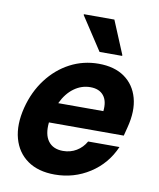

<svg xmlns="http://www.w3.org/2000/svg" viewBox="-82 -781 706 855"><g transform="rotate(10 271.0 -353.0)"><path d="M223.3 10Q148.3 10 100 -24.2Q51.7 -58.3 35 -119.2Q18.3 -180 38.3 -259.2Q57.5 -334.2 100.4 -390.8Q143.3 -447.5 202.9 -478.8Q262.5 -510 331.7 -510Q403.3 -510 449.2 -477.5Q495 -445 510.8 -387.5Q526.7 -330 506.7 -253.3L496.7 -214.2H158.3Q152.5 -159.2 174.6 -129.6Q196.7 -100 241.7 -100Q275 -100 302.1 -116.2Q329.2 -132.5 345 -160.8H486.7Q452.5 -81.7 381.2 -35.8Q310 10 223.3 10ZM184.2 -305.8H388.3Q393.3 -351.7 373.3 -376.2Q353.3 -400.8 313.3 -400.8Q273.3 -400.8 239.6 -376.2Q205.8 -351.7 184.2 -305.8ZM325.8 -562.5 227.5 -712.5 228.3 -715.8H365.8L428.3 -565.8L427.5 -562.5Z"/></g></svg>

Font: Funnel Sans
Style: Bold Italic
Weight: 700
Italic angle: -14.036°
Designer: NORD ID, Kristian Moeller
Foundry: Dicotype
Version: Version 1.000